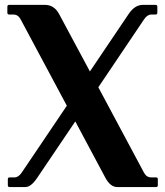

<svg xmlns="http://www.w3.org/2000/svg" viewBox="-20 -757 668 777"><path d="M82.5 0H19Q11.7 0 11.7 -7.3V-31.7Q11.7 -39.1 19 -39.1H38.6Q54.7 -39.1 67.9 -58.6L250.5 -329.1L63.5 -678.7Q53.2 -698.2 34.2 -698.2H17.1Q9.8 -698.2 9.8 -705.6V-730Q9.8 -737.3 17.1 -737.3H161.6Q199.2 -737.3 219.2 -700.2L343.8 -467.8L500.5 -700.2Q525.4 -737.3 558.1 -737.3H609.4Q616.7 -737.3 616.7 -730V-705.6Q616.7 -698.2 609.4 -698.2H592.3Q576.2 -698.2 563 -678.7L377.9 -403.8L562.5 -58.6Q572.8 -39.1 591.8 -39.1H611.3Q618.7 -39.1 618.7 -31.7V-7.3Q618.7 0 611.3 0H454.6Q426.8 0 406.7 -37.1L284.7 -265.6L130.4 -37.1Q105.5 0 82.5 0Z"/></svg>

Font: Simply Serif
Style: Bold
Weight: 700
Designer: Wojciech Kalinowski "wmk69" (wmk69@o2.pl)
Foundry: Wojciech Kalinowski "wmk69" (wmk69@o2.pl)
Version: Version 1.0.0; 2022-02-18